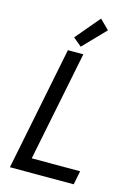

<svg xmlns="http://www.w3.org/2000/svg" viewBox="-138 -1009 752 1079"><g transform="rotate(15 238.0 -469.5)"><path d="M176.8 -719.7H266.6L137.7 -80.1H419.4L403.3 0H32.2ZM191.9 -798.3 311 -939.5 365.2 -885.7 241.2 -757.3Z"/></g></svg>

Font: Reddit Sans Chocolate
Style: Italic
Weight: 400
Italic angle: -11.25°
Designer: Stephen Hutchings
Version: Version 1.013